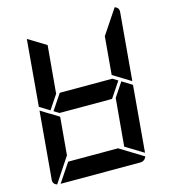

<svg xmlns="http://www.w3.org/2000/svg" viewBox="-140 -1111 1095 1224"><g transform="rotate(-15 408.0 -499.0)"><path d="M633 -541 564 -438H217L183 -459L252 -562H599ZM166 -469 100 -510 138 -948 256 -876 228 -562ZM650 -531 716 -490 678 -52 560 -124 588 -438ZM731 -998Q760 -989 757 -959L718 -514L601 -586L623 -838H624ZM519 -124 674 -29Q662 0 632 0H107L190 -124ZM193 -165 85 -2Q56 -11 59 -41L98 -486L154 -451L160 -448L215 -414Z"/></g></svg>

Font: DSEG7 Modern
Style: Bold Italic
Weight: 700
Italic angle: -5°
Designer: Keshikan(Twitter:@keshinomi_88pro)
Version: Version 0.46